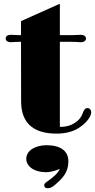

<svg xmlns="http://www.w3.org/2000/svg" viewBox="-20 -711 512 1035"><path d="M93.8 -165.5C93.8 -56.6 149.9 9.3 285.2 9.3C329.6 9.3 366.2 0 395 -15.6C445.3 -43.9 471.7 -84 471.7 -105C471.7 -118.7 462.9 -128.4 451.7 -128.4C440.9 -128.4 433.1 -122.1 424.8 -98.1C419.4 -84 409.7 -68.8 397.9 -59.6C371.1 -36.6 342.3 -27.3 302.7 -26.9V-485.8H356.4C373.5 -485.8 383.8 -485.4 392.1 -484.9C401.4 -484.4 407.7 -483.4 417 -483.4C430.7 -483.4 443.4 -490.7 443.4 -502.9C443.4 -516.6 431.2 -523.4 414.6 -523.4C409.2 -523.4 404.3 -522.9 394.5 -522.5C386.7 -522 377.9 -521.5 368.2 -521.5H302.7V-690.9L93.3 -597.2V-521.5H85.9C75.2 -521.5 66.9 -522 59.6 -522.5C49.3 -522.9 43.9 -523.4 39.1 -523.4C21.5 -523.4 10.7 -516.6 10.7 -502.9C10.7 -490.7 22.5 -483.4 37.1 -483.4C45.9 -483.4 52.2 -484.4 62 -484.9C68.8 -485.4 79.1 -485.8 93.3 -485.8ZM231.4 71.8C168.5 71.8 121.6 101.6 121.6 145C121.6 184.1 161.6 217.3 228.5 217.3C251 217.3 281.7 208.5 302.2 199.7C292 224.6 261.7 247.6 245.1 259.8C231 270 217.8 276.9 218.3 287.1C218.8 300.3 228.5 305.7 243.7 303.2C254.4 301.3 263.7 295.9 274.4 287.1C316.4 251 348.6 219.7 348.6 158.7C348.6 103 306.6 71.8 231.4 71.8Z"/></svg>

Font: Limelight
Style: Regular
Weight: 400
Designer: Nicole Fally
Foundry: Nicole Fally
Version: Version 1.002